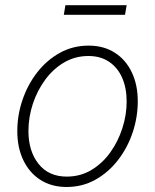

<svg xmlns="http://www.w3.org/2000/svg" viewBox="-20 -727 613 758"><path d="M242.7 11.2Q183.6 11.2 139.9 -16.6Q96.2 -44.4 72.3 -94.2Q48.3 -144 48.3 -209Q48.3 -272 68.6 -332Q88.9 -392.1 126.5 -440.7Q164.1 -489.3 215.8 -518.1Q267.6 -546.9 330.1 -546.9Q389.6 -546.9 433.1 -519Q476.6 -491.2 500.2 -441.7Q523.9 -392.1 523.9 -327.1Q523.9 -264.2 503.7 -203.9Q483.4 -143.6 445.8 -95Q408.2 -46.4 356.7 -17.6Q305.2 11.2 242.7 11.2ZM243.7 -29.8Q297.4 -29.8 340.8 -55.9Q384.3 -82 415.3 -125.2Q446.3 -168.5 463.1 -220.9Q480 -273.4 480 -326.2Q480 -379.4 462.4 -419.7Q444.8 -460 410.9 -482.9Q377 -505.9 329.1 -505.9Q276.9 -505.9 233.6 -480.7Q190.4 -455.6 158.7 -412.6Q127 -369.6 109.6 -316.9Q92.3 -264.2 92.3 -209.5Q92.3 -130.4 132.1 -80.1Q171.9 -29.8 243.7 -29.8ZM480 -706.5 473.6 -668.5H231.9L238.3 -706.5Z"/></svg>

Font: Inter 18pt ExtraLight
Style: Italic
Weight: 250
Italic angle: -9.3988°
Designer: Rasmus Andersson
Foundry: rsms
Version: Version 4.001;git-66647c0bb